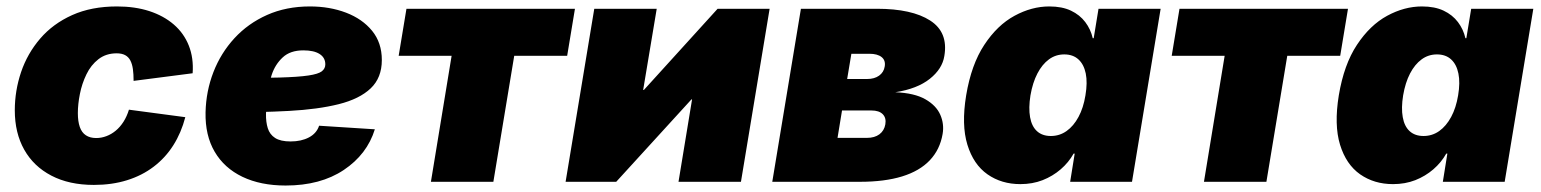

<svg xmlns="http://www.w3.org/2000/svg" viewBox="-20 -570 4832 602"><path d="M274.4 9.8Q196.8 9.8 141.1 -19.3Q85.4 -48.3 55.9 -100.8Q26.4 -153.3 26.4 -224.1Q26.4 -285.6 46.1 -344Q65.9 -402.3 106 -449Q146 -495.6 206.3 -522.7Q266.6 -549.8 346.7 -549.8Q403.3 -549.8 448.2 -535.2Q493.2 -520.5 524.9 -493.2Q556.6 -465.8 572 -427Q587.4 -388.2 584 -340.3L398.9 -316.4Q398.9 -337.4 396.7 -353.3Q394.5 -369.1 388.7 -380.4Q382.8 -391.6 372.3 -397.2Q361.8 -402.8 345.7 -402.8Q312.5 -402.8 288.8 -384.5Q265.1 -366.2 251 -336.9Q236.8 -307.6 230.5 -275.4Q224.1 -243.2 224.1 -215.3Q224.1 -189.5 230.2 -171.9Q236.3 -154.3 249.3 -145.8Q262.2 -137.2 281.7 -137.2Q297.9 -137.2 313.5 -143.1Q329.1 -148.9 342.8 -160.2Q356.4 -171.4 367.2 -188.2Q377.9 -205.1 384.3 -226.1L561 -202.6Q548.3 -153.8 523.4 -114.5Q498.5 -75.2 461.9 -47.4Q425.3 -19.5 378.2 -4.9Q331.1 9.8 274.4 9.8Z M875.5 11.7Q797.4 11.7 740.2 -15.6Q683.1 -43 653.1 -94.2Q623 -145.5 624.5 -217.8Q626 -284.2 649.2 -344Q672.4 -403.8 715.1 -450.2Q757.8 -496.6 817.6 -523.2Q877.4 -549.8 951.7 -549.8Q1013.7 -549.8 1064.9 -530.3Q1116.2 -510.7 1146.7 -473.4Q1177.2 -436 1177.2 -381.8Q1177.2 -326.2 1142.3 -293Q1107.4 -259.8 1042.2 -243.4Q977.1 -227.1 886 -222.2Q794.9 -217.3 682.1 -217.3L700.2 -325.2Q797.4 -325.2 856.7 -326.9Q916 -328.6 947 -333.3Q978 -337.9 989 -346.4Q1000 -355 1000 -368.2Q1000 -389.2 982.2 -400.6Q964.4 -412.1 931.2 -412.1Q890.1 -412.1 866.5 -390.1Q842.8 -368.2 832 -335.7Q821.3 -303.2 817.9 -269.5Q814.5 -235.8 814 -212.9Q813.5 -187.5 819.6 -168Q825.7 -148.4 842.5 -137.5Q859.4 -126.5 891.1 -126.5Q924.8 -126.5 948.7 -139.2Q972.7 -151.9 980.5 -175.8L1155.3 -164.6Q1130.9 -85.9 1057.9 -37.1Q984.9 11.7 875.5 11.7Z M1331.1 0 1396 -395H1230L1254.4 -542.5H1782.7L1758.3 -395H1592.3L1526.9 0Z M2303.2 0H2107.4L2149.9 -258.3H2147.9L1912.1 0H1753.4L1843.3 -542.5H2039.1L1996.6 -288.1H1999L2230 -542.5H2393.1Z M2401.4 0 2491.2 -542.5H2729.5Q2839.4 -542.5 2896.5 -505.6Q2953.6 -468.8 2940.9 -394.5Q2934.6 -354 2895.3 -322.8Q2856 -291.5 2787.1 -280.8Q2847.2 -278.3 2881.3 -258.8Q2915.5 -239.3 2928.2 -210.2Q2940.9 -181.2 2935.5 -149.9Q2927.2 -101.1 2895.3 -67.4Q2863.3 -33.7 2808.3 -16.8Q2753.4 0 2676.8 0ZM2606 -137.7H2698.2Q2722.2 -137.7 2737.3 -148.9Q2752.4 -160.2 2755.9 -180.2Q2759.3 -200.2 2747.8 -211.9Q2736.3 -223.6 2712.4 -223.6H2620.1ZM2636.2 -322.3H2698.7Q2721.7 -322.3 2736.3 -332.8Q2751 -343.3 2753.9 -361.3Q2757.3 -380.4 2744.4 -390.9Q2731.4 -401.4 2706.1 -401.4H2649.4Z M3179.2 7.3Q3120.1 7.3 3076.2 -23.4Q3032.2 -54.2 3013.2 -116.2Q2994.1 -178.2 3009.3 -271Q3025.4 -367.7 3066.2 -429.4Q3106.9 -491.2 3160.9 -520.5Q3214.8 -549.8 3270 -549.8Q3310.1 -549.8 3337.9 -536.6Q3365.7 -523.4 3382.8 -500.7Q3399.9 -478 3406.2 -450.2H3409.2L3424.3 -542.5H3619.1L3529.3 0H3335.4L3349.6 -88.4H3346.2Q3330.6 -60.5 3305.7 -39.1Q3280.8 -17.6 3249 -5.1Q3217.3 7.3 3179.2 7.3ZM3274.9 -143.6Q3302.2 -143.6 3324.2 -159.2Q3346.2 -174.8 3361.6 -203.4Q3377 -231.9 3383.3 -271Q3390.1 -311 3384.3 -339.6Q3378.4 -368.2 3361.3 -383.8Q3344.2 -399.4 3316.9 -399.4Q3290 -399.4 3268.8 -383.8Q3247.6 -368.2 3232.7 -339.6Q3217.8 -311 3210.9 -271Q3204.6 -231.4 3209.7 -202.6Q3214.8 -173.8 3231.4 -158.7Q3248 -143.6 3274.9 -143.6Z M3754.9 0 3819.8 -395H3653.8L3678.2 -542.5H4206.5L4182.1 -395H4016.1L3950.7 0Z M4347.7 7.3Q4288.6 7.3 4244.6 -23.4Q4200.7 -54.2 4181.6 -116.2Q4162.6 -178.2 4177.7 -271Q4193.8 -367.7 4234.6 -429.4Q4275.4 -491.2 4329.3 -520.5Q4383.3 -549.8 4438.5 -549.8Q4478.5 -549.8 4506.3 -536.6Q4534.2 -523.4 4551.3 -500.7Q4568.4 -478 4574.7 -450.2H4577.6L4592.8 -542.5H4787.6L4697.8 0H4503.9L4518.1 -88.4H4514.6Q4499 -60.5 4474.1 -39.1Q4449.2 -17.6 4417.5 -5.1Q4385.7 7.3 4347.7 7.3ZM4443.4 -143.6Q4470.7 -143.6 4492.7 -159.2Q4514.6 -174.8 4530 -203.4Q4545.4 -231.9 4551.8 -271Q4558.6 -311 4552.7 -339.6Q4546.9 -368.2 4529.8 -383.8Q4512.7 -399.4 4485.4 -399.4Q4458.5 -399.4 4437.3 -383.8Q4416 -368.2 4401.1 -339.6Q4386.2 -311 4379.4 -271Q4373 -231.4 4378.2 -202.6Q4383.3 -173.8 4399.9 -158.7Q4416.5 -143.6 4443.4 -143.6Z"/></svg>

Font: Inter 16pt Black
Style: Italic
Weight: 900
Italic angle: -9.3988°
Version: Version 4.001;git-66647c0bb